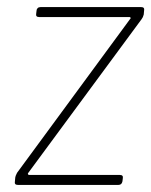

<svg xmlns="http://www.w3.org/2000/svg" viewBox="-20 -521 426 541"><path d="M22 -10 23 -21Q23 -24 28 -34L347 -468Q349 -469 348 -471Q347 -473 345 -473H90Q80 -473 82 -483L83 -491Q83 -495 86 -498Q89 -501 94 -501H378Q388 -501 386 -491L385 -480Q383 -472 379 -467L59 -33Q58 -32 59 -30Q60 -28 62 -28H318Q328 -28 326 -18L325 -10Q323 0 314 0H30Q20 0 22 -10Z"/></svg>

Font: Barlow Semi Condensed Thin
Style: Italic
Weight: 250
Width: 4
Italic angle: -7°
Designer: Jeremy Tribby
Foundry: Tribby Type
Version: Version 1.408